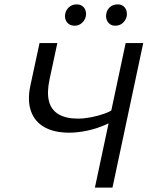

<svg xmlns="http://www.w3.org/2000/svg" viewBox="-20 -854 684 874"><path d="M412 0 552 -658H632L492 0ZM295 -250Q227 -250 182.5 -275Q138 -300 121 -348Q104 -396 118 -463L160 -658H241L205 -490Q193 -432 203 -393Q213 -354 246.5 -334Q280 -314 335 -314Q362 -314 393.5 -320Q425 -326 453.5 -336Q482 -346 499 -359L528 -327Q499 -303 459 -285.5Q419 -268 376 -259Q333 -250 295 -250ZM320 -737Q304 -737 293.5 -744.5Q283 -752 278.5 -764.5Q274 -777 277 -792Q281 -810 295 -822Q309 -834 329 -834Q344 -834 354 -827Q364 -820 368.5 -808.5Q373 -797 371 -781Q367 -762 353 -749.5Q339 -737 320 -737ZM505 -737Q490 -737 480 -744.5Q470 -752 465.5 -764.5Q461 -777 464 -792Q467 -810 481 -822Q495 -834 515 -834Q530 -834 540 -827Q550 -820 554.5 -808.5Q559 -797 557 -781Q553 -762 539 -749.5Q525 -737 505 -737Z"/></svg>

Font: Ysabeau Office Medium
Style: Italic
Weight: 500
Italic angle: -12°
Designer: Christian Thalmann (Catharsis Fonts)
Version: Version 2.001;gftools[0.9.30]; featfreeze: tnum,lnum,ss02